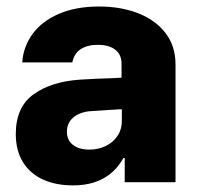

<svg xmlns="http://www.w3.org/2000/svg" viewBox="-20 -557 604 587"><path d="M224.6 -313.5Q268.6 -316.4 332 -318.4Q339.8 -319.3 351.6 -319.3V-362.3Q351.6 -390.1 332.5 -405Q313.5 -419.9 279.3 -419.9Q246.1 -419.9 226.1 -406.2Q206.1 -392.6 201.2 -366.2H47.9Q51.3 -414.1 79.3 -452.9Q107.4 -491.7 159.4 -514.4Q211.4 -537.1 283.2 -537.1Q349.6 -537.1 402.6 -516.4Q455.6 -495.6 486.1 -455.8Q516.6 -416 516.6 -360.4V0H361.3V-74.2H357.4Q335 -33.2 296.4 -11.7Q257.8 9.8 203.1 9.8Q151.4 9.8 112.1 -7.8Q72.8 -25.4 50.5 -60.8Q28.3 -96.2 28.3 -147.5Q28.3 -229.5 82.5 -268.6Q136.7 -307.6 224.6 -313.5ZM252.9 -99.6Q280.8 -99.6 303.7 -110.8Q326.7 -122.1 339.8 -142.3Q353 -162.6 352.5 -188.5V-222.7H342.8L252 -216.8Q220.7 -212.9 202.6 -196.5Q184.6 -180.2 184.6 -154.3Q184.6 -127.9 203.4 -113.8Q222.2 -99.6 252.9 -99.6Z"/></svg>

Font: WEMIX Pretendard ExtraBold
Style: Regular
Weight: 800
Designer: Base glyphs from Inter by Rasmus Andersson; Hangeul glyphs from Noto Sans CJK(Source Han Sans) by Jang Soo-young and Kan
Foundry: Kil Hyung-jin
Version: Version 1.000